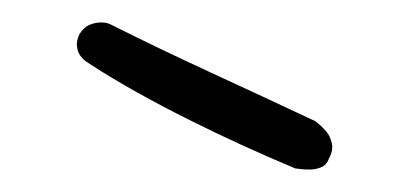

<svg xmlns="http://www.w3.org/2000/svg" viewBox="-20 -658 364 171"><path d="M243 -508Q219 -518 195 -529Q171 -540 148 -551.5Q125 -563 102.5 -575.5Q80 -588 60 -601Q60 -601 57 -603Q54 -605 51.5 -608.5Q49 -612 48.5 -617Q48 -622 51 -628Q55 -634 60 -636Q65 -638 70 -638Q75 -638 78 -636.5Q81 -635 81 -635Q123 -614 167.5 -593.5Q212 -573 261 -550Q261 -550 264 -547.5Q267 -545 270.5 -541Q274 -537 275.5 -530.5Q277 -524 273 -517Q271 -511 266 -509Q261 -507 256 -507Q251 -507 247 -507.5Q243 -508 243 -508Z"/></svg>

Font: Sour Gummy Black ExtraLight
Style: Regular
Weight: 250
Version: Version 1.000